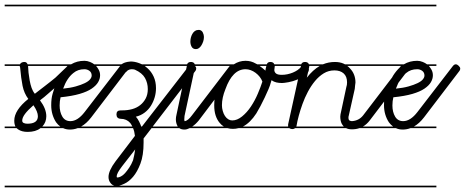

<svg xmlns="http://www.w3.org/2000/svg" viewBox="-20 -562 1988 821"><path d="M201 -280H100Q101 -266 102 -251Q104 -234 107 -217.5Q110 -201 115 -186.5Q120 -172 129 -161Q136 -166 147 -175Q158 -184 171 -193.5Q184 -203 196 -213Q208 -223 217 -230L264 -275Q270 -283 277 -283Q284 -283 290.5 -277Q297 -271 297 -266Q297 -261 292 -254L242 -211Q223 -194 210 -182.5Q197 -171 187 -162.5Q177 -154 169 -147Q161 -140 151 -133Q178 -97 178 -65Q178 -39 161 -21H201V-14H153Q133 2 98 2Q73 2 57 -9Q54 -11 51 -14H0V-21H46Q41 -31 41 -46Q41 -91 101 -139Q83 -163 76.5 -195Q70 -227 66 -274L64 -280H0V-287H65Q67 -289 69 -292Q75 -297 85 -297Q94 -297 98 -287H201ZM142 -65Q142 -84 123 -112Q99 -91 87 -75Q75 -59 75 -46Q75 -39 81.5 -36Q88 -33 97 -33Q142 -33 142 -65ZM201 239H0V232H201ZM201 -535H0V-542H201Z M423 -14H312Q296 -8 279 -8Q263 -8 250 -14H201V-21H238Q228 -28 220 -39Q210 -54 204.5 -72.5Q199 -91 199 -112Q199 -141 205 -161Q211 -181 215 -193Q236 -245 266 -273Q270 -277 274 -280H201V-287H284Q309 -302 341 -302Q353 -302 365 -297Q375 -293 383 -287H423V-280H391Q397 -273 402 -264Q408 -253 408 -240Q408 -225 399.5 -210.5Q391 -196 372 -183Q353 -170 320.5 -160.5Q288 -151 239 -146Q235 -130 235 -111Q235 -83 246.5 -63.5Q258 -44 281 -44Q312 -44 342 -83L493 -279Q499 -287 506 -287Q512 -287 518.5 -280.5Q525 -274 525 -269Q525 -262 521 -258L370 -60Q350 -34 327 -21H423ZM294 -250Q266 -228 250 -183Q281 -186 304 -192.5Q327 -199 342.5 -206.5Q358 -214 365 -222.5Q372 -231 372 -239Q372 -252 362.5 -259Q353 -266 341 -266Q313 -266 294 -250ZM423 239H201V232H423ZM423 -535H201V-542H423Z M714 -280H599Q605 -275 611 -270Q627 -256 637 -234.5Q647 -213 647 -185Q647 -165 641.5 -146Q636 -127 625.5 -110Q615 -93 598.5 -80.5Q582 -68 561 -63Q569 -54 575 -42Q580 -32 584 -21H587L787 -279Q792 -288 800 -288Q807 -288 813 -281.5Q819 -275 819 -269Q819 -262 815 -258L633 -21H714V-14H628L594 30V48Q594 102 580.5 137.5Q567 173 549 194Q531 215 511 224Q498 230 489 232H714V239H423V232H469Q459 229 453 221Q444 210 444 195Q444 168 474 128L557 19Q555 0 549 -14H423V-21H546Q542 -29 537 -36Q521 -54 496 -54Q478 -55 478 -73Q478 -90 496 -90H502Q526 -90 545.5 -95.5Q565 -101 579.5 -112.5Q594 -124 603 -141Q612 -158 612 -181Q612 -207 600 -228.5Q588 -250 557 -264Q552 -266 543 -266Q535 -266 529 -262.5Q523 -259 523 -258Q516 -250 510 -250Q502 -250 496 -256Q490 -262 490 -268Q490 -275 493 -280H423V-287H499Q504 -290 510 -293Q518 -296 526 -297.5Q534 -299 539 -299Q556 -299 575 -292Q581 -290 587 -287H714ZM549 123Q552 112 554 101Q556 90 558 77L502 149Q490 165 484.5 175Q479 185 479 194Q479 197 482 197Q488 197 497 192.5Q506 188 514.5 178.5Q523 169 532.5 155Q542 141 549 123ZM714 -535H423V-542H714Z M894 -280H815Q815 -279 814.5 -277.5Q814 -276 814 -275L769 -66Q768 -57 768 -51Q768 -48 769 -44Q776 -44 784.5 -51Q793 -58 801 -69L960 -277Q966 -285 973 -285Q980 -285 986.5 -279Q993 -273 993 -266Q993 -260 988 -256L830 -47Q816 -30 802 -21H894V-14H791Q779 -8 769 -8Q755 -8 747 -14H714V-21H740Q732 -35 732 -52Q732 -61 735 -73L779 -280H714V-287H780Q784 -297 796 -297Q805 -297 810 -292Q812 -289 813 -287H894ZM833 -434Q843 -432 847.5 -422.5Q852 -413 852 -404Q852 -394 849 -385Q846 -376 841.5 -368.5Q837 -361 831 -356.5Q825 -352 818 -352Q805 -352 799.5 -362Q794 -372 794 -384Q794 -392 796 -400.5Q798 -409 802.5 -417Q807 -425 813.5 -429.5Q820 -434 828 -434ZM894 239H714V232H894ZM894 -535H714V-542H894Z M1202 -14H1000Q988 -11 976 -11Q964 -11 953 -14H894V-21H937Q927 -27 919 -37Q908 -50 902 -68.5Q896 -87 896 -112Q896 -146 906 -179.5Q916 -213 934 -240Q950 -264 970 -280H894V-287H980Q1003 -302 1030 -302Q1054 -302 1074 -290Q1077 -289 1080 -287H1121Q1124 -297 1136 -297Q1145 -297 1150 -292Q1152 -289 1153 -287H1202V-280H1155Q1155 -275 1154 -271Q1153 -267 1153 -263Q1153 -254 1160 -248Q1167 -242 1185 -242Q1197 -242 1209 -244.5Q1221 -247 1232 -251.5Q1243 -256 1252.5 -262.5Q1262 -269 1268 -277Q1274 -285 1282 -285Q1288 -285 1294.5 -278.5Q1301 -272 1301 -266Q1301 -252 1286 -241Q1271 -230 1252 -222Q1233 -214 1213.5 -210.5Q1194 -207 1186 -207Q1173 -207 1162 -209.5Q1151 -212 1141 -219L1138 -209Q1135 -197 1128 -180.5Q1121 -164 1112 -145Q1103 -126 1093.5 -108Q1084 -90 1076 -77Q1050 -37 1019 -21H1202ZM1102 -213Q1098 -224 1090.5 -233.5Q1083 -243 1073 -250.5Q1063 -258 1052 -262Q1041 -266 1030 -266Q1002 -266 980.5 -244.5Q959 -223 944 -181Q929 -144 929 -112Q929 -100 932.5 -87.5Q936 -75 942 -66Q948 -57 956 -52Q964 -47 973 -47Q994 -47 1015 -64Q1036 -81 1053 -106.5Q1070 -132 1082.5 -161.5Q1095 -191 1102 -213ZM1202 -535H894V-542H1202ZM1202 239H894V232H1202ZM1115 -260 1116 -268 1119 -280H1090Q1103 -271 1115 -260Z M1624 -14H1517Q1502 -9 1485 -9Q1470 -9 1460 -14H1242Q1237 -10 1230 -10Q1223 -10 1217 -14H1202V-21H1212Q1212 -23 1212 -25V-30L1267 -280H1202V-287H1268Q1272 -297 1284 -297Q1293 -297 1298 -292Q1300 -289 1301 -287H1361Q1385 -297 1412 -297Q1433 -297 1449 -290Q1452 -288 1455 -287H1624V-280H1465Q1471 -276 1476 -270Q1488 -258 1494 -242.5Q1500 -227 1500 -209Q1499 -204 1498.5 -197.5Q1498 -191 1497 -182L1471 -66Q1470 -64 1470 -59Q1470 -49 1475 -46.5Q1480 -44 1485 -44Q1515 -46 1533 -69L1692 -277Q1698 -285 1705 -285Q1712 -285 1718.5 -279.5Q1725 -274 1725 -266Q1725 -260 1720 -256L1561 -47Q1548 -30 1532 -21H1624ZM1445 -27Q1439 -35 1437 -45Q1435 -55 1435 -63Q1435 -69 1436 -73L1461 -190Q1464 -198 1464 -210Q1464 -235 1449.5 -248Q1435 -261 1410 -261Q1385 -261 1364.5 -248.5Q1344 -236 1327 -215.5Q1310 -195 1296.5 -169.5Q1283 -144 1273.5 -117.5Q1264 -91 1257.5 -67Q1251 -43 1248 -24L1247 -21H1450ZM1624 239H1202V232H1624ZM1624 -535H1202V-542H1624ZM1302 -277Q1302 -276 1302 -275L1292 -230Q1318 -263 1347 -280H1303Q1303 -279 1302 -277Z M1846 -14H1735Q1719 -8 1702 -8Q1686 -8 1673 -14H1624V-21H1661Q1651 -28 1643 -39Q1633 -54 1627.5 -72.5Q1622 -91 1622 -112Q1622 -141 1628 -161Q1634 -181 1638 -193Q1659 -245 1689 -273Q1693 -277 1697 -280H1624V-287H1707Q1732 -302 1764 -302Q1776 -302 1788 -297Q1798 -293 1806 -287H1846V-280H1814Q1820 -273 1825 -264Q1831 -253 1831 -240Q1831 -225 1822.5 -210.5Q1814 -196 1795 -183Q1776 -170 1743.5 -160.5Q1711 -151 1662 -146Q1658 -130 1658 -111Q1658 -83 1669.5 -63.5Q1681 -44 1704 -44Q1735 -44 1765 -83L1916 -279Q1922 -287 1929 -287Q1935 -287 1941.5 -280.5Q1948 -274 1948 -269Q1948 -262 1944 -258L1793 -60Q1773 -34 1750 -21H1846ZM1717 -250Q1689 -228 1673 -183Q1704 -186 1727 -192.5Q1750 -199 1765.5 -206.5Q1781 -214 1788 -222.5Q1795 -231 1795 -239Q1795 -252 1785.5 -259Q1776 -266 1764 -266Q1736 -266 1717 -250ZM1846 239H1624V232H1846ZM1846 -535H1624V-542H1846Z"/></svg>

Font: Gruenewald VA 1. Klasse
Style: Regular
Weight: 400
Designer: Peter Wiegel
Foundry: Peter Wiegel, nach dem Schriftentwurf von Dr. H. Gr¸newald
Version: Version 0.007